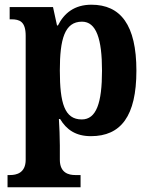

<svg xmlns="http://www.w3.org/2000/svg" viewBox="-20 -566 643 815"><path d="M12 229H322V177H299C273 177 234 169 234 112V51C234 14 232 -27 230 -61H235C262 -16 301 12 366 12C493 12 559 -73 559 -266C559 -460 492 -546 368 -546C296 -546 252 -510 226 -458H222L205 -536H21V-484H28C63 -484 89 -475 89 -414V112C89 169 49 177 23 177H12ZM327 -59C254 -59 234 -128 234 -267C234 -399 254 -474 328 -474C389 -474 413 -400 413 -266C413 -129 389 -59 327 -59Z"/></svg>

Font: Noto Serif SemiCondensed
Style: Bold
Weight: 700
Width: 4
Designer: Monotype Design Team
Foundry: Monotype Imaging Inc.
Version: Version 2.015